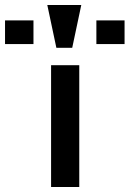

<svg xmlns="http://www.w3.org/2000/svg" viewBox="-104 -743 515 763"><path d="M29 -568V-662H-84V-568ZM391 -568V-662H279V-568ZM183 -553 219 -723H84L120 -553ZM211 0V-484H99V0Z"/></svg>

Font: Gamestation Extended
Style: Regular
Weight: 400
Width: 7
Designer: Jonas Hecksher
Foundry: Jonas Hecksher, Playtypeª, e-types AS
Version: Version 1.003